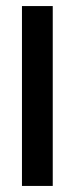

<svg xmlns="http://www.w3.org/2000/svg" viewBox="-20 -613 266 633"><path d="M52.4 0H153.9V-593H52.4Z"/></svg>

Font: Anybody Thin
Style: Regular
Weight: 100
Designer: Tyler Finck
Foundry: Etcetera Type Company
Version: Version 1.114;gftools[0.9.25]